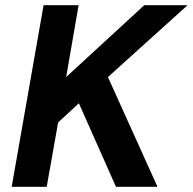

<svg xmlns="http://www.w3.org/2000/svg" viewBox="-20 -720 743 740"><path d="M25 0 148 -700H283L235 -423L536 -700H703L396 -423L587 0H427L284 -322L204 -248L160 0Z"/></svg>

Font: DM Sans 17pt
Style: Bold Italic
Weight: 700
Italic angle: -10°
Version: Version 4.004;gftools[0.9.30]